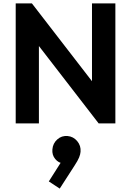

<svg xmlns="http://www.w3.org/2000/svg" viewBox="-20 -723 767 1125"><path d="M72 0V-703H167L208 -567V0ZM558 0 141 -540 167 -703 584 -163ZM558 0 519 -132V-703H656V0ZM330 382 266 340 346 214 388 206Q380 219 370 227Q360 235 349 234Q323 232 303.5 208.5Q284 185 287 152Q290 117 315.5 94Q341 71 376 74Q410 77 432.5 104Q455 131 452 166Q451 181 443.5 199.5Q436 218 417 247Z"/></svg>

Font: Outfit SemiBold
Style: Regular
Weight: 600
Designer: Rodrigo Fuenzalida
Foundry: fragTYPE
Version: Version 1.100;gftools[0.9.27]